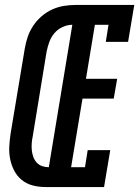

<svg xmlns="http://www.w3.org/2000/svg" viewBox="-20 -755 562 775"><path d="M163 0Q137 0 112 -6.5Q87 -13 68 -28.5Q49 -44 37.5 -66Q26 -88 21 -113Q16 -138 17.5 -164.5Q19 -191 23 -217L80 -559Q84 -583 92 -606.5Q100 -630 114 -651Q128 -672 147.5 -689Q167 -706 190 -716.5Q213 -727 237 -731Q261 -735 285 -735H522L497 -586H407L418 -655H363L327 -437H453L439 -357H313L267 -80H323L334 -149H425L400 0ZM177 -80 272 -655Q252 -655 232.5 -646Q213 -637 199.5 -621Q186 -605 179 -585.5Q172 -566 168 -546L112 -204Q109 -190 108 -175.5Q107 -161 108.5 -147.5Q110 -134 114.5 -121.5Q119 -109 128 -99Q137 -89 150 -84.5Q163 -80 177 -80Z"/></svg>

Font: Iosevka Slab Medium Oblique
Style: Regular
Weight: 500
Italic angle: -9°
Monospace: yes
Designer: Belleve Invis
Foundry: Belleve Invis
Version: Version 11.1.1; ttfautohint (v1.8.3)